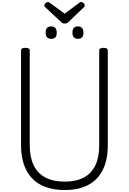

<svg xmlns="http://www.w3.org/2000/svg" viewBox="-20 -1904 1304 1943"><path d="M635 19Q527 19 444.5 -10.5Q362 -40 306 -98Q250 -156 221.5 -240.5Q193 -325 193 -435V-1393Q193 -1407 204 -1413.5Q215 -1420 237 -1420Q259 -1420 270 -1413.5Q281 -1407 281 -1393V-435Q281 -315 320 -233Q359 -151 438 -108.5Q517 -66 635 -66Q752 -66 830 -108.5Q908 -151 946 -233Q984 -315 984 -435V-1393Q984 -1407 995 -1413.5Q1006 -1420 1028 -1420Q1071 -1420 1071 -1393V-435Q1071 -288 1021 -186.5Q971 -85 874 -33Q777 19 635 19ZM498 -1511Q471 -1511 456.5 -1526.5Q442 -1542 442 -1573Q442 -1606 456 -1621.5Q470 -1637 499 -1637Q526 -1637 540 -1621Q554 -1605 554 -1574Q555 -1542 540.5 -1526.5Q526 -1511 498 -1511ZM769 -1511Q741 -1511 727 -1526.5Q713 -1542 713 -1573Q713 -1606 727 -1621.5Q741 -1637 769 -1637Q796 -1637 810 -1621Q824 -1605 824 -1574Q825 -1542 810.5 -1526.5Q796 -1511 769 -1511ZM803 -1884Q813 -1884 825.5 -1872.5Q838 -1861 838 -1850Q838 -1848 837.5 -1844Q837 -1840 832 -1834L678 -1686Q671 -1680 662.5 -1673Q654 -1666 634 -1666Q615 -1666 607 -1673Q599 -1680 592 -1687L435 -1834Q429 -1840 429 -1844Q429 -1848 429 -1850Q429 -1861 441.5 -1872.5Q454 -1884 464 -1884Q470 -1884 476 -1880.5Q482 -1877 489 -1872L634 -1766L778 -1872Q786 -1877 791 -1880.5Q796 -1884 803 -1884Z"/></svg>

Font: Playwrite BE WAL
Style: Regular
Weight: 400
Designer: Veronika Burian, José Scaglione
Foundry: TypeTogether
Version: Version 1.002